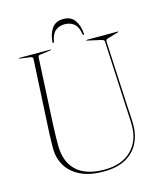

<svg xmlns="http://www.w3.org/2000/svg" viewBox="-125 -934 886 1043"><g transform="rotate(-15 318.5 -413.0)"><path d="M536 -288 517.5 -665Q517 -669 514.5 -672.5Q512 -676 499.5 -679L423.5 -696Q420.5 -697 420.5 -698Q420.5 -700 423.5 -700H598.5Q601.5 -700 601.5 -698Q601.5 -696.5 595.5 -695L534.5 -677Q529.5 -675.5 527.2 -671.2Q525 -667 525.5 -663L544 -293Q545.5 -266 547.2 -239.5Q549 -213 549 -186Q549 -130.5 525.2 -84.8Q501.5 -39 452.8 -12Q404 15 328 15Q250.5 15 198.5 -10.5Q146.5 -36 120.5 -79.5Q94.5 -123 94.5 -177Q94.5 -192 95 -215.8Q95.5 -239.5 96.5 -263.8Q97.5 -288 98.5 -305L118 -676Q118.5 -686 104 -688L45 -696Q42 -697 42 -698Q42 -700 45 -700H220Q223 -700 223 -698Q223 -697 220 -696L161 -688Q153 -687 150.2 -684.5Q147.5 -682 147 -673L128.5 -308Q126.5 -270.5 126 -239.2Q125.5 -208 125.5 -187Q125.5 -94.5 178.5 -44.2Q231.5 6 336 6Q433 6 486.8 -47Q540.5 -100 540.5 -186Q540.5 -211.5 538.8 -239.2Q537 -267 536 -288ZM329.5 -813Q299 -813 277.8 -796Q256.5 -779 249.5 -737Q248.5 -730.5 244.5 -730.5Q240.5 -730.5 241 -738Q245 -784 266 -813.2Q287 -842.5 329.5 -842.5Q372.5 -842.5 393.2 -813.2Q414 -784 418 -738Q418.5 -730.5 414.5 -730.5Q410.5 -730.5 409.5 -737Q403 -779 381.8 -796Q360.5 -813 329.5 -813Z"/></g></svg>

Font: Fraunces 144pt Thin
Style: Regular
Weight: 100
Version: Version 1.000;[f99f86859]